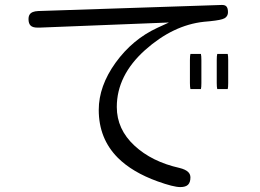

<svg xmlns="http://www.w3.org/2000/svg" viewBox="-20 -699 1040 769"><path d="M375.5 -258.8Q375.5 -143.6 452.1 -66.9Q509.8 -9.3 610.8 27.3Q674.8 50.3 702.1 50.3Q723.6 50.3 733.2 40.8Q742.7 31.2 742.7 11.7Q742.7 -1 733.9 -9.8Q723.1 -20.5 698.7 -26.4Q587.9 -51.3 518.6 -115.7Q447.8 -181.2 447.8 -270.5Q447.8 -397 561 -498.5Q673.3 -598.6 796.9 -611.8Q851.1 -616.2 870.1 -622.1Q880.4 -625 885.7 -630.9Q893.1 -638.2 893.1 -650.4Q893.1 -667 886.2 -673.8Q880.9 -679.2 868.7 -679.2Q868.2 -679.2 133.3 -654.8Q106.9 -653.8 98.6 -640.6Q94.2 -633.8 94.2 -622.1Q94.2 -605 102.5 -596.7Q110.8 -588.4 129.9 -588.4H138.7L656.7 -608.9L609.9 -587.4Q510.7 -541.5 442.9 -447.8Q375.5 -354 375.5 -258.8ZM742.7 -482.9Q740.7 -475.6 740.7 -458V-366.2Q740.7 -350.6 742.7 -342.3H784.7Q786.6 -349.1 786.6 -366.2V-458Q786.6 -475.6 784.7 -482.9ZM850.1 -482.9Q848.1 -475.6 848.1 -458V-366.2Q848.1 -350.6 850.1 -342.3H892.1Q894 -349.1 894 -366.2V-458Q894 -474.6 892.1 -482.9Z"/></svg>

Font: YuPearl-ExtraLight
Style: ExtraLight
Weight: 200
Designer: Max Yao
Foundry: Max-Everyday
Version: Version 1.011; ttfautohint (v1.8.3)